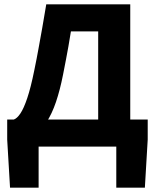

<svg xmlns="http://www.w3.org/2000/svg" viewBox="-20 -672 710 880"><path d="M157 0V188H26L13 -32V-124H657V-32L644 188H513V0ZM430 -45V-528H305Q299 -489 293.5 -459Q288 -429 282.5 -399.5Q277 -370 269 -330Q255 -259 236.5 -204.5Q218 -150 193 -112Q168 -74 136.5 -53.5Q105 -33 66 -32L43 -124Q58 -129 73.5 -152Q89 -175 105 -222.5Q121 -270 137 -349Q149 -407 157 -452Q165 -497 173.5 -543.5Q182 -590 192 -652H577V-45Z"/></svg>

Font: Source Sans 3
Style: Bold
Weight: 700
Designer: Paul D. Hunt
Foundry: Adobe
Version: Version 3.052;hotconv 1.1.0;makeotfexe 2.6.0